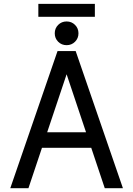

<svg xmlns="http://www.w3.org/2000/svg" viewBox="-20 -992 702 1012"><path d="M148.4 -294.9V-212.9H502.9V-294.9ZM331.1 -600.6 532.2 0H627.9L378.9 -722.7H283.2L34.2 0H129.9ZM268.6 -816.4Q268.6 -790 286.6 -772Q304.7 -753.9 331.1 -753.9Q357.4 -753.9 375.5 -772Q393.6 -790 393.6 -816.4Q393.6 -842.8 375.5 -860.8Q357.4 -878.9 331.1 -878.9Q304.7 -878.9 286.6 -860.8Q268.6 -842.8 268.6 -816.4ZM182.1 -903.3H480V-971.7H182.1Z"/></svg>

Font: Giphurs
Style: Regular
Weight: 400
Version: Version 2.010